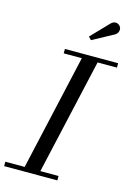

<svg xmlns="http://www.w3.org/2000/svg" viewBox="-182 -1046 771 1117"><g transform="rotate(15 203.0 -487.5)"><path d="M70.5 0 240 -750H335L165 0ZM-40 0V-26.5H280.5V0ZM125 -723.5V-750H445.5V-723.5ZM258 -838.5 241.5 -856 344.5 -963Q352.5 -970.5 360.8 -973Q369 -975.5 376.8 -974Q384.5 -972.5 390.8 -968Q397 -963.5 400.5 -957.5Q405.5 -949.5 405 -939.8Q404.5 -930 399.8 -921.8Q395 -913.5 387 -908.5Z"/></g></svg>

Font: Bodoni Moda 9pt
Style: Italic
Weight: 400
Italic angle: -13°
Designer: Owen Earl
Foundry: indestructible type
Version: Version 2.005